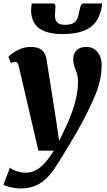

<svg xmlns="http://www.w3.org/2000/svg" viewBox="-49 -837 618 1110"><path d="M60 -452Q56.5 -467.5 51.5 -473.5Q46.5 -479.5 39 -479.5Q32.5 -479.5 26.5 -477.8Q20.5 -476 14 -471.5L-0.5 -508.5Q5 -515 23 -528.8Q41 -542.5 68.2 -554Q95.5 -565.5 127.5 -565.5Q157 -565.5 175.8 -557.8Q194.5 -550 205 -534.5Q215.5 -519 219.5 -497Q226.5 -450 234.2 -402.5Q242 -355 249.5 -307.5Q257 -260 264.2 -212.8Q271.5 -165.5 279 -118L293 -21.5L325.5 -90.5Q343 -126 357 -161.5Q371 -197 381 -231.2Q391 -265.5 396.5 -298Q402 -330.5 402 -360.5Q402 -394 395.2 -413.5Q388.5 -433 381.5 -451Q374.5 -469 374.5 -498Q374.5 -527 393.8 -546.2Q413 -565.5 450.5 -565.5Q480 -565.5 499.5 -550.8Q519 -536 528.8 -512.8Q538.5 -489.5 538.5 -465.5Q538.5 -413.5 528.2 -369.5Q518 -325.5 500 -283.5Q482 -241.5 459 -194Q447 -168.5 429.8 -136.2Q412.5 -104 392.5 -69.2Q372.5 -34.5 352.2 -0.8Q332 33 314 62Q296 91 283 112Q249 167 215.5 197.5Q182 228 146.8 240.2Q111.5 252.5 71 252.5Q42 252.5 11 245.2Q-20 238 -29 230.5L8.5 132Q19 142.5 46.2 152Q73.5 161.5 98.5 161.5Q130 161.5 156.5 148Q183 134.5 208.8 106.5Q234.5 78.5 262 34H173ZM257.5 -817Q267 -817 269.5 -810.8Q272 -804.5 271.5 -794.5Q271.5 -783.5 270 -771Q268.5 -758.5 268.5 -747.5Q268 -723.5 281.2 -708.5Q294.5 -693.5 325.5 -693.5Q364 -693.5 380.5 -707.2Q397 -721 402.2 -741.2Q407.5 -761.5 411.5 -780.5Q414 -794.5 418.8 -805.8Q423.5 -817 435 -817H541Q541 -813.5 541 -809.8Q541 -806 540 -801.5Q526 -715.5 471.2 -677.8Q416.5 -640 311.5 -640Q254 -640 213.5 -654.5Q173 -669 151.8 -700Q130.5 -731 130.5 -780Q131 -789 132 -798.2Q133 -807.5 135 -817Z"/></svg>

Font: Merriweather 24pt Black
Style: Italic
Weight: 900
Italic angle: -7.8°
Designer: Eben Sorkin
Foundry: Eben Sorkin
Version: Version 2.101